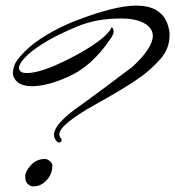

<svg xmlns="http://www.w3.org/2000/svg" viewBox="-20 -659 626 686"><path d="M577 -578Q586 -552 586 -535Q586 -485 553 -448Q520 -411 484.5 -385.5Q449 -360 405 -334Q361 -308 323 -287Q192 -214 192 -179Q192 -171 196.5 -166.5Q201 -162 200 -157Q199 -152 194.5 -150.5Q190 -149 185 -152Q173 -163 173 -177Q173 -218 271 -285Q346 -339 454 -421Q526 -488 526 -531Q526 -553 506 -569Q475 -593 412 -593Q326 -593 259 -565.5Q192 -538 149.5 -513Q107 -488 80 -464Q30 -417 58 -401Q64 -398 75 -398Q117 -398 186.5 -429.5Q256 -461 308 -495Q360 -529 376 -556Q376 -557 377.5 -560Q379 -563 382.5 -558.5Q386 -554 386 -545Q386 -536 373 -518Q307 -421 224 -385Q149 -351 94 -351Q48 -351 32 -378Q26 -388 26 -398.5Q26 -409 31.5 -426Q37 -443 67.5 -474Q98 -505 146.5 -534Q195 -563 243 -582Q388 -639 467 -639Q551 -639 577 -578ZM167 -67Q167 -38 147 -15.5Q127 7 98 7Q90 7 80 -1Q70 -9 70 -28Q70 -47 90.5 -69Q111 -91 140 -91Q149 -91 158 -83.5Q167 -76 167 -67Z"/></svg>

Font: Arizonia
Style: Regular
Weight: 400
Designer: Robert E. Leuschke
Foundry: Robert E. Leuschke
Version: Version 1.003